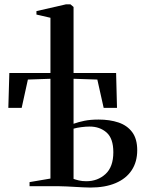

<svg xmlns="http://www.w3.org/2000/svg" viewBox="-20 -838 660 864"><path d="M386.5 6Q372 6 354 5Q336 4 317.2 3Q298.5 2 280.2 1Q262 0 246.5 0H113V-18.5L207 -34.5V-483.5L105.5 -480L77.5 -352.5H17.5L22 -509.5H207V-758L144 -772.5V-788L277 -818.5H297L311 -806.5V-509.5H502.5L506.5 -352.5H446.5L418 -480L311 -483.5V-281Q333 -289 360 -294.5Q387 -300 423.5 -300Q474 -300 513.2 -286.8Q552.5 -273.5 575 -243.2Q597.5 -213 597.5 -162Q597.5 -109.5 572.5 -71.8Q547.5 -34 500.2 -14Q453 6 386.5 6ZM368.5 -22.5Q419.5 -22.5 454.8 -54.8Q490 -87 490 -153Q490 -215 459.5 -241.8Q429 -268.5 383.5 -268.5Q366.5 -268.5 345.5 -265.8Q324.5 -263 311 -259V-33Q320.5 -29.5 335 -26Q349.5 -22.5 368.5 -22.5Z"/></svg>

Font: Merriweather 144pt Medium
Style: Regular
Weight: 500
Version: Version 2.100